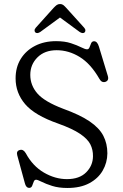

<svg xmlns="http://www.w3.org/2000/svg" viewBox="-20 -918 613 954"><path d="M315 16Q271.5 16 239.2 5.8Q207 -4.5 186.8 -14.8Q166.5 -25 159.5 -25Q151 -25 147.5 -15Q144 -5 139.8 5.2Q135.5 15.5 125.5 15.5Q109 15.5 103.5 -8L65.5 -147Q60 -168.5 79.5 -173Q96 -177.5 108.5 -156Q142.5 -93 198.2 -60.5Q254 -28 312.5 -28Q374.5 -28 408 -61.5Q441.5 -95 442 -141.5Q442.5 -174 428.8 -201Q415 -228 377.5 -253.2Q340 -278.5 269 -304Q153 -344.5 105.2 -400.2Q57.5 -456 57.5 -528.5Q57.5 -584 83.2 -625.5Q109 -667 154.2 -690.2Q199.5 -713.5 258.5 -713.5Q302 -713.5 332.8 -703.2Q363.5 -693 383.2 -683Q403 -673 412.5 -673Q421 -673 424.8 -683Q428.5 -693 432.8 -703Q437 -713 447.5 -713Q463.5 -713 471.5 -686.5L515.5 -541.5Q523 -517.5 503 -511Q485 -506 474 -526Q431 -601 376.2 -634.8Q321.5 -668.5 261.5 -668.5Q202 -668.5 166.2 -633Q130.5 -597.5 130.5 -546Q130.5 -494 165.8 -453.5Q201 -413 293 -378Q377.5 -347.5 425.5 -314.8Q473.5 -282 493.5 -243.2Q513.5 -204.5 513.5 -156Q513 -109.5 490.2 -70.2Q467.5 -31 423.5 -7.5Q379.5 16 315 16ZM180.5 -759.5Q165.5 -749.5 156 -756.5Q152 -760 151.8 -766.5Q151.5 -773 157.5 -780L246 -878.5Q254.5 -887.5 261.5 -892.8Q268.5 -898 278.5 -898Q288 -898 294.8 -892.8Q301.5 -887.5 309.5 -878.5L398.5 -780Q404.5 -773 404.2 -766.5Q404 -760 400 -756.5Q390.5 -749.5 375.5 -759.5L278 -831Z"/></svg>

Font: Fraunces 9pt SuperSoft Light
Style: Regular
Weight: 300
Version: Version 1.000;[b76b70a41]